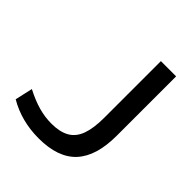

<svg xmlns="http://www.w3.org/2000/svg" viewBox="-201 -863 1007 1007"><g transform="rotate(45 302.0 -360.0)"><path d="M247 10Q119 10 17 -50L39 -148Q95 -119 143 -105.5Q191 -92 240 -92Q302 -92 340.5 -114Q379 -136 396.5 -184Q414 -232 414 -310V-730H527V-290Q527 -138 458.5 -64Q390 10 247 10Z"/></g></svg>

Font: M PLUS 2 Medium
Style: Regular
Weight: 500
Designer: Coji Morishita
Foundry: UNDERFOREST DESIGN
Version: Version 1.001